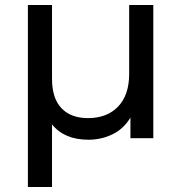

<svg xmlns="http://www.w3.org/2000/svg" viewBox="-20 -550 722 764"><path d="M590 -530V0H499V-82Q472 -37 427.5 -15.5Q383 6 332 6Q236 6 187 -55V194H91V-530H187V-236Q187 -159 224.5 -119.5Q262 -80 330 -80Q406 -80 450 -126Q494 -172 494 -256V-530Z"/></svg>

Font: Idrija
Style: Regular
Weight: 500
Designer: Julieta Ulanovsky
Foundry: Julieta Ulanovsky
Version: Version 7.200